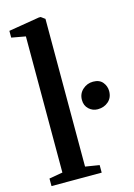

<svg xmlns="http://www.w3.org/2000/svg" viewBox="-123 -882 661 946"><g transform="rotate(-15 207.0 -409.0)"><path d="M87.5 -50.5V-745L16 -758V-792.5L173 -818.5H182.5L203 -803.5V-50L274.5 -38.5V0H18.5V-38.5ZM337 -306.5Q311.5 -306.5 292.2 -324.2Q273 -342 273 -371Q273 -403 295.8 -423.5Q318.5 -444 349 -444Q381.5 -444 397.8 -424Q414 -404 414 -379Q414 -345.5 391.8 -326Q369.5 -306.5 337 -306.5Z"/></g></svg>

Font: Merriweather 72pt SemiBold
Style: Regular
Weight: 600
Version: Version 2.100